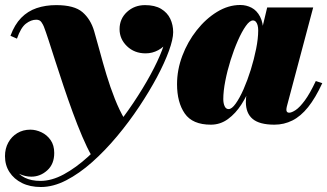

<svg xmlns="http://www.w3.org/2000/svg" viewBox="-21 -490 1312 770"><path d="M143 260Q99.5 260 67.2 244Q35 228 17 200.2Q-1 172.5 -1 136Q-1 106 12.2 81.8Q25.5 57.5 48.5 43.8Q71.5 30 100.5 30Q123 30 145.2 40.5Q167.5 51 182 71.8Q196.5 92.5 196.5 123.5Q196.5 168 168.5 193.2Q140.5 218.5 104.5 218.5Q80 218.5 56 207.2Q32 196 16 177.2Q0 158.5 0 136H26Q26 165 39.5 187.5Q53 210 78.8 222.8Q104.5 235.5 141 235.5Q186.5 235.5 235.2 209Q284 182.5 333 137.8Q382 93 428 37.5Q474 -18 513.5 -77Q553 -136 582.8 -190.8Q612.5 -245.5 629 -289Q645.5 -332.5 645.5 -357Q645.5 -381.5 634.8 -400.8Q624 -420 604.8 -431.2Q585.5 -442.5 560.5 -442.5V-468.5Q590.5 -468.5 614.5 -455Q638.5 -441.5 652.2 -419.5Q666 -397.5 666 -371.5Q666 -345 651.5 -323.2Q637 -301.5 613.5 -288.8Q590 -276 563 -276Q518 -276 488.2 -304.8Q458.5 -333.5 458.5 -373Q458.5 -414.5 488.2 -442Q518 -469.5 560.5 -469.5Q600 -469.5 625 -454.5Q650 -439.5 661.8 -414.8Q673.5 -390 673.5 -361Q673.5 -333 656.5 -286Q639.5 -239 608.8 -181.2Q578 -123.5 537.2 -62.2Q496.5 -1 448.5 56.5Q400.5 114 348.8 160Q297 206 244.8 233Q192.5 260 143 260ZM346 134Q328 102.5 308.8 57.2Q289.5 12 270.5 -40Q251.5 -92 233.8 -144.8Q216 -197.5 200.8 -245.2Q185.5 -293 173.8 -329Q162 -365 155 -383Q152 -391 145.2 -401Q138.5 -411 124.5 -411Q103.5 -411 83 -395.2Q62.5 -379.5 47 -335L21 -346.5Q37.5 -391.5 64 -418.5Q90.5 -445.5 126 -457.5Q161.5 -469.5 204.5 -469.5Q277 -469.5 309.8 -441.2Q342.5 -413 356.5 -365.5Q366.5 -331.5 378.8 -285.8Q391 -240 406 -190.2Q421 -140.5 439.5 -93.8Q458 -47 479.5 -11Q469 3 452.5 21.8Q436 40.5 416.5 60.5Q397 80.5 378.5 99.5Q360 118.5 346 134Z M824.5 10Q751 10 720 -34.8Q689 -79.5 689 -152.5Q689 -210 710.2 -266.2Q731.5 -322.5 767.8 -368.5Q804 -414.5 849.2 -442.2Q894.5 -470 942.5 -470Q967 -470 988 -459Q1009 -448 1022 -423.2Q1035 -398.5 1035 -358.5Q1035 -343 1030 -310Q1025 -277 1014.5 -235.2Q1004 -193.5 987.2 -150.5Q970.5 -107.5 947.2 -71.2Q924 -35 893.2 -12.5Q862.5 10 824.5 10ZM896 -52.5Q908.5 -52.5 924.2 -74.5Q940 -96.5 955.8 -132.2Q971.5 -168 984.8 -210.5Q998 -253 1006.2 -294.2Q1014.5 -335.5 1014.5 -368Q1014.5 -380 1012 -389Q1009.5 -398 1004.8 -403Q1000 -408 993.5 -408Q980.5 -408 964.8 -385.8Q949 -363.5 933 -327.2Q917 -291 903.8 -248.8Q890.5 -206.5 882.5 -165.2Q874.5 -124 874.5 -92.5Q874.5 -76 879.8 -64.2Q885 -52.5 896 -52.5ZM1079.5 10Q1020 10 992.5 -12.8Q965 -35.5 965 -81Q965 -90.5 965.8 -97.8Q966.5 -105 967.5 -110L983.5 -183L1010.5 -264.5L1025 -353.5L1050.5 -460H1235L1129.5 -63.5Q1127.5 -56 1127.5 -49Q1127.5 -44.5 1130.2 -41.2Q1133 -38 1138.5 -38Q1148.5 -38 1164.5 -48.5Q1180.5 -59 1201 -86.5Q1221.5 -114 1245.5 -165L1271.5 -156.5Q1244 -97 1214.5 -60.2Q1185 -23.5 1151.5 -6.8Q1118 10 1079.5 10Z"/></svg>

Font: Bodoni Moda 9pt Black
Style: Italic
Weight: 900
Italic angle: -13°
Designer: Owen Earl
Foundry: indestructible type
Version: Version 2.004